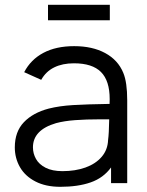

<svg xmlns="http://www.w3.org/2000/svg" viewBox="-20 -742 596 778"><path d="M174.5 -722.5H425V-660H174.5ZM495.5 -335.5V0H430V-63.5Q399 -21 347.5 -3Q296 15 224.5 15Q165.5 15 123.8 -6.5Q82 -28 61 -64.5Q40 -101 40 -145Q40 -208 76.5 -246.5Q113 -285 177.5 -302Q221.5 -313 276 -316.2Q330.5 -319.5 424 -321Q424.5 -327.5 424.5 -340Q424.5 -415 389.2 -450.2Q354 -485.5 279.5 -485.5Q233.5 -485.5 199.8 -469Q166 -452.5 147 -418.5L78 -449.5Q104.5 -500.5 155.8 -527.8Q207 -555 280.5 -555Q354.5 -555 406.2 -527Q458 -499 479.5 -447Q495.5 -409 495.5 -335.5ZM418 -175Q421.5 -200 422.5 -258.5H384.5Q328.5 -258.5 284.5 -255.2Q240.5 -252 207 -243Q113.5 -215.5 113.5 -145Q113.5 -120 125.8 -98Q138 -76 165 -62.2Q192 -48.5 233 -48.5Q285 -48.5 326.2 -63.2Q367.5 -78 392 -106.5Q416.5 -135 418 -175Z"/></svg>

Font: CCSD_manrope
Style: Regular
Weight: 400
Designer: Mikhail Sharanda
Foundry: Mikhail Sharanda
Version: Version 4.503